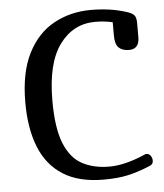

<svg xmlns="http://www.w3.org/2000/svg" viewBox="-51 -755 684 800"><g transform="rotate(-5 290.5 -354.5)"><path d="M503 -529Q475 -529 460 -543.5Q445 -558 445 -594V-650Q428 -654 410 -656Q392 -658 372 -658Q280 -658 223 -580.5Q166 -503 166 -346Q166 -231 192 -167Q218 -103 266 -77.5Q314 -52 379 -52Q410 -52 444 -60Q478 -68 510 -81L529 -89Q531 -90 533 -90.5Q535 -91 537 -91Q548 -91 554.5 -81.5Q561 -72 561 -61Q561 -47 548 -41L531 -34Q494 -19 452.5 -9.5Q411 0 351 0Q247 0 181 -42Q115 -84 84 -162Q53 -240 53 -348Q53 -473 93.5 -553Q134 -633 203.5 -671Q273 -709 359 -709Q397 -709 433.5 -704Q470 -699 505 -688Q528 -681 537 -671.5Q546 -662 546 -639V-579Q546 -529 503 -529Z"/></g></svg>

Font: Marmelad
Style: Regular
Weight: 400
Designer: Manvel Shmavonyan
Foundry: Cyreal
Version: Version 1.110; ttfautohint (v1.8.4.7-5d5b)